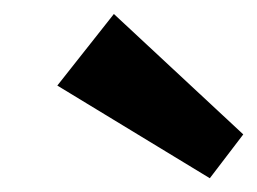

<svg xmlns="http://www.w3.org/2000/svg" viewBox="-20 -837 370 276"><path d="M329.7 -643.8 281.6 -580.8 62.4 -714 143.7 -816.9Z"/></svg>

Font: Pathway Extreme 8pt Thin
Style: Italic
Weight: 100
Italic angle: -8°
Designer: Eduardo Rodriguez Tunni
Foundry: Eduardo Rodriguez Tunni
Version: Version 1.000